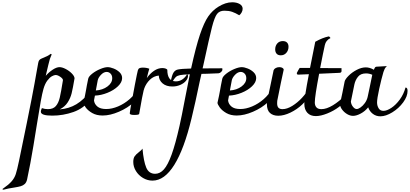

<svg xmlns="http://www.w3.org/2000/svg" viewBox="-207 -1010 3601 1687"><path d="M604 -179Q604 -160 584 -132Q529 -58 438.5 -26Q348 6 252 6Q152 6 152 -28Q152 -39 156 -47.5Q160 -56 161 -60Q186 -51 214 -51Q260 -51 283.5 -78Q307 -105 318 -151.5Q329 -198 346 -305Q347 -318 323.5 -334.5Q300 -351 282 -351Q269 -351 249 -340Q229 -329 208.5 -301.5Q188 -274 175 -229Q164 -191 151 -119.5Q138 -48 116 90Q112 117 86.5 272Q61 427 31 567Q25 593 10.5 606.5Q-4 620 -24.5 626Q-45 632 -83 638Q-138 646 -177 657L-187 652Q-131 613 -105.5 584Q-80 555 -68.5 520Q-57 485 -40 404Q41 14 70.5 -139Q100 -292 115 -381Q121 -409 129 -458Q132 -474 138.5 -482Q145 -490 157 -495Q195 -511 207.5 -517Q220 -523 239 -537Q245 -535 247 -531Q246 -527 240.5 -515.5Q235 -504 231 -491Q226 -476 218 -441.5Q210 -407 204 -383L195 -344Q223 -376 256.5 -398Q290 -420 316 -420Q339 -420 370 -404Q401 -388 424 -364.5Q447 -341 448 -322Q433 -233 422.5 -190.5Q412 -148 387.5 -110Q363 -72 318 -49Q399 -55 464 -94Q529 -133 587 -210Q604 -202 604 -179Z M1021 -206Q1021 -161 968.5 -111.5Q916 -62 838.5 -28.5Q761 5 695 5Q641 5 603 -17Q565 -39 545.5 -66.5Q526 -94 526 -107Q533 -133 539.5 -169Q546 -205 549 -219Q552 -237 556.5 -261.5Q561 -286 568 -318Q572 -338 603 -362.5Q634 -387 673.5 -403.5Q713 -420 739 -420Q761 -420 791.5 -408Q822 -396 844 -374.5Q866 -353 866 -324Q866 -287 829.5 -252Q793 -217 737 -194.5Q681 -172 627 -170L619 -128Q622 -97 648 -74.5Q674 -52 726 -52Q776 -52 830.5 -75Q885 -98 931.5 -138.5Q978 -179 1004 -229Q1021 -221 1021 -206ZM652 -306 635 -215Q695 -219 737 -250Q779 -281 779 -323Q779 -348 764.5 -363Q750 -378 730 -378Q705 -378 681.5 -354Q658 -330 652 -306Z M1445 -344Q1445 -322 1427 -300Q1409 -278 1377 -264Q1345 -250 1307 -250Q1254 -250 1222 -277Q1190 -304 1188 -346Q1144 -342 1110.5 -310Q1077 -278 1060 -232V-230Q1056 -220 1055 -215Q1046 -183 1016 -10Q1015 0 973 0Q933 0 933 -14Q933 -22 939 -55Q957 -156 978 -265Q999 -374 1004 -391Q1008 -406 1018.5 -411Q1029 -416 1047 -416Q1081 -416 1105 -406Q1097 -383 1083 -324Q1111 -364 1146.5 -388Q1182 -412 1219 -412Q1236 -412 1248 -407.5Q1260 -403 1263 -397Q1263 -295 1338 -295Q1398 -295 1437 -357Q1445 -352 1445 -344Z M1925 -933Q1925 -916 1915.5 -899.5Q1906 -883 1895 -876Q1862 -896 1833 -906Q1804 -916 1765 -916Q1722 -916 1700 -887.5Q1678 -859 1655.5 -771.5Q1633 -684 1578 -430L1573 -409L1746 -410Q1747 -406 1747 -399Q1747 -388 1736 -377.5Q1725 -367 1713 -366L1611 -362Q1580 -362 1563 -361Q1555 -323 1548 -295Q1509 -106 1476 30Q1411 300 1324.5 438.5Q1238 577 1133 577Q1089 577 1050 554Q1011 531 987.5 493Q964 455 964 413Q964 381 976 363.5Q988 346 1013 327Q1037 309 1045 296Q1055 408 1078 462.5Q1101 517 1156 517Q1199 517 1233.5 478Q1268 439 1301 348Q1334 257 1370 98Q1388 19 1420 -150Q1457 -336 1461 -357Q1400 -355 1375 -350Q1350 -345 1337.5 -333Q1325 -321 1306 -289L1293 -293Q1304 -352 1318 -373Q1332 -394 1355 -399Q1386 -406 1472 -408Q1514 -599 1550 -706Q1586 -813 1623 -866Q1660 -919 1712 -951Q1775 -990 1833 -990Q1872 -990 1898.5 -975Q1925 -960 1925 -933Z M2199 -206Q2199 -161 2146.5 -111.5Q2094 -62 2016.5 -28.5Q1939 5 1873 5Q1819 5 1781 -17Q1743 -39 1723.5 -66.5Q1704 -94 1704 -107Q1711 -133 1717.5 -169Q1724 -205 1727 -219Q1730 -237 1734.5 -261.5Q1739 -286 1746 -318Q1750 -338 1781 -362.5Q1812 -387 1851.5 -403.5Q1891 -420 1917 -420Q1939 -420 1969.5 -408Q2000 -396 2022 -374.5Q2044 -353 2044 -324Q2044 -287 2007.5 -252Q1971 -217 1915 -194.5Q1859 -172 1805 -170L1797 -128Q1800 -97 1826 -74.5Q1852 -52 1904 -52Q1954 -52 2008.5 -75Q2063 -98 2109.5 -138.5Q2156 -179 2182 -229Q2199 -221 2199 -206ZM1830 -306 1813 -215Q1873 -219 1915 -250Q1957 -281 1957 -323Q1957 -348 1942.5 -363Q1928 -378 1908 -378Q1883 -378 1859.5 -354Q1836 -330 1830 -306Z M2138 -96Q2138 -109 2139 -116L2171 -268Q2191 -370 2197 -393Q2202 -405 2216 -412.5Q2230 -420 2248 -420Q2264 -420 2274.5 -413.5Q2285 -407 2286 -399Q2265 -306 2229 -124Q2228 -116 2228 -103Q2228 -75 2240 -63Q2252 -51 2275 -51Q2315 -51 2361 -79.5Q2407 -108 2446.5 -150.5Q2486 -193 2508 -235Q2523 -229 2523 -215Q2523 -205 2519 -194.5Q2515 -184 2514 -181Q2495 -136 2448.5 -92Q2402 -48 2344.5 -20.5Q2287 7 2238 7Q2192 7 2165 -17.5Q2138 -42 2138 -96ZM2211 -576Q2211 -607 2229 -628Q2247 -649 2278 -649Q2302 -649 2315 -636Q2328 -623 2328 -599Q2328 -568 2309 -546Q2290 -524 2260 -524Q2236 -524 2223.5 -538Q2211 -552 2211 -576Z M2836 -159Q2836 -152 2832 -138Q2818 -106 2772 -71Q2726 -36 2668.5 -13Q2611 10 2568 10Q2520 10 2493.5 -19Q2467 -48 2467 -97Q2467 -151 2507 -358L2408 -354Q2407 -354 2404 -359Q2401 -364 2400 -367Q2416 -399 2426 -413H2517L2563 -643Q2627 -679 2681 -690Q2685 -690 2690.5 -684.5Q2696 -679 2696 -675Q2656 -656 2647 -613Q2633 -551 2606 -412L2794 -411Q2793 -407 2793.5 -399Q2794 -391 2794 -387Q2794 -378 2789 -374Q2784 -370 2774 -370L2597 -362Q2559 -163 2559 -110Q2559 -83 2573 -67Q2587 -51 2617 -51Q2662 -51 2718 -85Q2774 -119 2830 -176Q2836 -168 2836 -159Z M3374 -211Q3374 -163 3335.5 -110.5Q3297 -58 3240 -23Q3183 12 3135 12Q3097 12 3068.5 -10Q3040 -32 3028 -67Q3001 -33 2963 -12.5Q2925 8 2895 8Q2869 8 2843 -7.5Q2817 -23 2799 -47Q2781 -71 2780 -95Q2803 -197 2821 -293Q2825 -313 2855 -343.5Q2885 -374 2927 -396Q2969 -418 3007 -418Q3042 -418 3078 -397Q3085 -414 3089 -418.5Q3093 -423 3101 -424L3188 -429L3191 -427Q3179 -417 3173 -405Q3167 -393 3162 -377Q3144 -316 3125 -229.5Q3106 -143 3106 -110Q3106 -82 3119.5 -59Q3133 -36 3162 -36Q3192 -36 3231.5 -62Q3271 -88 3305.5 -135Q3340 -182 3356 -241Q3374 -241 3374 -211ZM3023 -157 3039 -232Q3057 -324 3064 -353Q3038 -365 3009 -365Q2962 -365 2938.5 -335.5Q2915 -306 2907 -269L2876 -118Q2878 -93 2894 -72.5Q2910 -52 2927 -52Q2941 -52 2961 -66Q2981 -80 2998.5 -104Q3016 -128 3023 -157Z"/></svg>

Font: Charmonman
Style: Bold
Weight: 700
Designer: Ekaluck Peanpanawate
Foundry: Cadson Demak Co.,Ltd.
Version: Version 1.000; ttfautohint (v1.6)